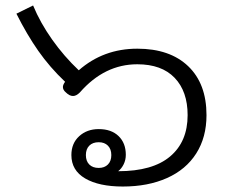

<svg xmlns="http://www.w3.org/2000/svg" viewBox="-20 -673 825 702"><path d="M241 -106Q241 -149 269.5 -175Q298 -201 341 -201Q387 -201 413.5 -175.5Q440 -150 440 -107Q440 -88 432 -72Q424 -56 412 -47Q538 -47 602 -101Q666 -155 666 -252Q666 -339 618.5 -388.5Q571 -438 482 -438Q362 -438 272 -335Q259 -322 247 -322Q234 -322 221 -335Q210 -344 210 -355Q210 -363 218 -374Q162 -427 120 -487Q78 -547 40 -623L101 -653Q127 -590 170.5 -528.5Q214 -467 268 -416Q358 -495 482 -495Q601 -495 668 -431Q735 -367 735 -252Q735 -171 697.5 -112Q660 -53 590.5 -22Q521 9 429 9Q342 9 291.5 -20.5Q241 -50 241 -106ZM387 -106Q387 -128 374.5 -140.5Q362 -153 341 -153Q319 -153 306.5 -140.5Q294 -128 294 -106Q294 -84 306.5 -71.5Q319 -59 341 -59Q362 -59 374.5 -71.5Q387 -84 387 -106Z"/></svg>

Font: Niramit Light
Style: Regular
Weight: 300
Designer: Katatrad Aksorn Co.,Ltd.
Foundry: Cadson Demak Co.,Ltd.
Version: Version 1.000; ttfautohint (v1.6)